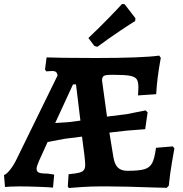

<svg xmlns="http://www.w3.org/2000/svg" viewBox="-24 -932 915 960"><path d="M402 -108Q402 -121 398 -157L386 -249L299 -238L214 -222L170 -125Q159 -100 159 -88Q159 -74 170.5 -69Q182 -64 214 -64L247 -59L241 6Q223 4 168 2Q113 0 74 0Q49 0 28.5 1Q8 2 1 3L-4 -57Q6 -59 23 -79Q40 -99 56 -130L264 -555Q262 -567 256 -572Q250 -577 238 -577Q229 -577 220 -576Q211 -575 208 -575L201 -584L209 -645Q229 -644 293.5 -643Q358 -642 451 -642Q688 -642 772 -654L780 -643Q779 -636 774.5 -611.5Q770 -587 764.5 -544.5Q759 -502 757 -461L666 -455Q666 -459 667 -471Q668 -483 668 -495Q668 -524 659 -536.5Q650 -549 624 -553.5Q598 -558 539 -558Q505 -558 496 -553Q487 -548 486 -531L511 -349L608 -361L704 -380L714 -370L702 -286L611 -279L523 -269L543 -146Q549 -110 565.5 -94Q582 -78 613 -78Q672 -78 698.5 -86Q725 -94 737 -117Q749 -140 756 -193L840 -200L848 -190Q845 -174 835.5 -119Q826 -64 820 -4L810 7L765 6Q591 0 516 0H479Q428 0 380.5 3.5Q333 7 320 8L315 0L319 -61Q354 -64 371.5 -68.5Q389 -73 395.5 -82Q402 -91 402 -108ZM356 -510H341L252 -317L316 -321L378 -329ZM463 -698 448 -702 418 -742Q470 -791 521 -843.5Q572 -896 586 -912L599 -911L653 -841L652 -827Q635 -817 578 -779Q521 -741 463 -698Z"/></svg>

Font: Sahitya
Style: Bold
Weight: 700
Designer: Juan Pablo del Peral
Foundry: Juan Pablo del Peral (http://www.huertatipografica.com)
Version: Version 1.001;PS 001.000;hotconv 1.0.70;makeotf.lib2.5.58329